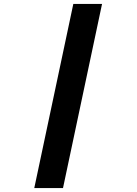

<svg xmlns="http://www.w3.org/2000/svg" viewBox="-20 -759 690 969"><path d="M350 -739H495L298 190H153Z"/></svg>

Font: Azeret Mono SemiBold
Style: Italic
Weight: 600
Italic angle: -12°
Designer: Martin Vácha
Foundry: Displaay
Version: Version 1.000; Glyphs 3.0.3, build 3074